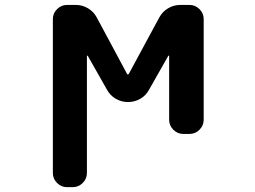

<svg xmlns="http://www.w3.org/2000/svg" viewBox="-20 -566 1040 782"><path d="M497.1 -265.6Q499 -262.7 501 -262.7Q502.9 -262.7 504.9 -265.6L628.9 -495.1Q641.6 -518.6 664.6 -532.2Q687.5 -545.9 713.9 -545.9H752Q775.4 -545.9 792.5 -528.8Q809.6 -511.7 809.6 -488.3V-78.1Q809.6 -54.7 792.5 -37.6Q775.4 -20.5 752 -20.5H726.6Q703.1 -20.5 686 -37.6Q668.9 -54.7 668.9 -78.1V-337.9Q668.9 -338.9 667.5 -339.4Q666 -339.8 665 -337.9L586.9 -200.2Q574.2 -176.8 551.3 -163.6Q528.3 -150.4 501.5 -150.4Q474.6 -150.4 451.7 -163.6Q428.7 -176.8 416 -200.2L337.9 -337.9Q336.9 -339.8 335.4 -339.4Q334 -338.9 334 -336.9V138.7Q334 162.1 316.9 179.2Q299.8 196.3 276.4 196.3H252.9Q229.5 196.3 212.4 179.2Q195.3 162.1 195.3 138.7V-488.3Q195.3 -511.7 212.4 -528.8Q229.5 -545.9 252.9 -545.9H289.1Q315.4 -545.9 338.4 -532.2Q361.3 -518.6 374 -495.1Z"/></svg>

Font: Gen Jyuu Gothic Monospace Bold
Style: Bold
Weight: 700
Designer: [Source Han Sans]
Ryoko NISHIZUKA  (kana & ideographs); Paul D. Hunt (Latin, Greek & Cyrillic); Wenlong ZHANG  (bopomofo
Version: Version 1.002.20150607